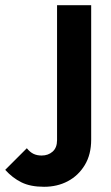

<svg xmlns="http://www.w3.org/2000/svg" viewBox="-150 -503 427 737"><path d="M19 214Q-33 214 -67.5 197Q-102 180 -130 149L-47 66Q-35 81 -21.5 87.5Q-8 94 10 94Q35 94 52 79Q69 64 69 35V-483H200V33Q200 90 175.5 130.5Q151 171 110.5 192.5Q70 214 19 214Z"/></svg>

Font: Outfit SemiBold
Style: Regular
Weight: 600
Designer: Rodrigo Fuenzalida
Foundry: fragTYPE
Version: Version 1.100;gftools[0.9.27]